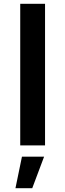

<svg xmlns="http://www.w3.org/2000/svg" viewBox="-20 -762 342 1006"><path d="M86 -742H216V0H86ZM95 59H211L149 224H61Z"/></svg>

Font: Gontserrat Medium
Style: Regular
Weight: 500
Designer: Julieta Ulanovsky
Foundry: Julieta Ulanovsky
Version: Version 6.001